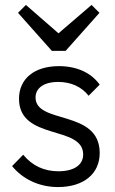

<svg xmlns="http://www.w3.org/2000/svg" viewBox="-20 -748 464 778"><path d="M215 10C318 10 384 -43 384 -128C384 -306 124 -243 124 -353C124 -390 156 -416 216 -416C268 -416 311 -396 339 -360L384 -405C349 -454 290 -480 219 -480C118 -480 57 -428 57 -348C57 -177 317 -242 317 -122C317 -79 279 -54 217 -54C159 -54 111 -76 74 -121L29 -75C71 -23 138 10 215 10ZM53 -696 190 -542H246L383 -696L351 -728L217 -613L85 -728Z"/></svg>

Font: MV Cash Light
Style: Regular
Weight: 300
Designer: Rodrigo Fuenzalida
Foundry: fragTYPE
Version: Version 1.100;Glyphs 3.1.2 (3151)